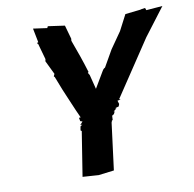

<svg xmlns="http://www.w3.org/2000/svg" viewBox="-80 -798 894 883"><g transform="rotate(-10 367.0 -357.0)"><path d="M347 -472C331 -525 313 -576 294 -627L295 -637L277 -701L199 -712L195 -704L130 -713L143 -647L137 -645L140 -638L141 -640L162 -565L160 -555L191 -491L186 -480L190 -476L215 -412C235 -366 254 -318 275 -273L267 -272L270 -256L280 -253L267 -238L277 -239L267 -232L264 -214L269 -210L236 -2L311 3L383 -6L411 -225L413 -229V-232L418 -236L419 -257L417 -254L428 -261L434 -273H429L444 -285L438 -287L456 -292L460 -303L455 -319L470 -322L464 -325L636 -583L734 -712L658 -706L654 -717L634 -714L632 -713L560 -705L522 -632L469 -556L425 -479L420 -476L416 -472L412 -466L367 -390L350 -457L343 -469C344 -470 346 -471 347 -472Z"/></g></svg>

Font: Asimov Print
Style: DIt
Weight: 250
Width: 0
Designer: Google
Version: Version 2.000980: 2014